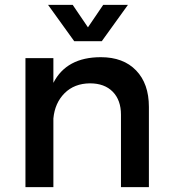

<svg xmlns="http://www.w3.org/2000/svg" viewBox="-20 -772 703 792"><path d="M85 0V-532.2H200.2V-430.2Q254.4 -536.1 396 -536.1Q488.8 -536.1 541.5 -481.4Q594.2 -426.8 594.2 -331.1V0H479V-298.8Q479 -358.9 445.1 -393.6Q411.1 -428.2 351.1 -428.2Q286.6 -427.7 246.3 -387.5Q206.1 -347.2 200.2 -283.2V0ZM178.2 -752H279.8L342.8 -659.2L405.8 -752H507.8L399.9 -602.1H286.1Z"/></svg>

Font: Trueno
Style: Regular
Weight: 400
Designer: Julieta Ulanovsky
Foundry: Julieta Ulanovsky
Version: Version 3.001b | FøM Fix